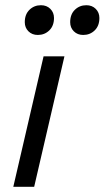

<svg xmlns="http://www.w3.org/2000/svg" viewBox="-20 -716 401 736"><path d="M299 -582Q277 -582 263 -596Q249 -610 249 -631Q249 -661 267 -678.5Q285 -696 311 -696Q333 -696 347 -682Q361 -668 361 -647Q361 -617 343 -599.5Q325 -582 299 -582ZM125 -582Q103 -582 89 -596Q75 -610 75 -631Q75 -661 93 -678.5Q111 -696 137 -696Q159 -696 173 -682Q187 -668 187 -647Q187 -617 169 -599.5Q151 -582 125 -582ZM227 -500 111 0H31L147 -500Z"/></svg>

Font: Work Sans
Style: Italic
Weight: 400
Italic angle: -13°
Designer: Wei Huang
Foundry: Wei Huang
Version: Version 2.012